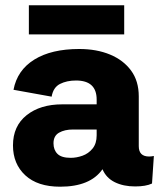

<svg xmlns="http://www.w3.org/2000/svg" viewBox="-20 -695 606 725"><path d="M345 -319Q345 -391 267 -391Q232 -391 206.5 -378Q181 -365 175 -330L31 -356Q45 -430 109.5 -470Q174 -510 279 -510Q345 -510 395.5 -489Q446 -468 475 -428.5Q504 -389 504 -331V-143Q504 -104 543 -104Q551 -104 561 -106L554 -2Q531 9 490 9Q446 9 413.5 -7Q381 -23 367 -56Q321 10 207 10Q122 10 75.5 -33Q29 -76 29 -146Q29 -219 80.5 -260Q132 -301 215 -301H345ZM247 -99Q269 -99 291.5 -107Q314 -115 329.5 -134Q345 -153 345 -184V-206H256Q224 -206 203 -194Q182 -182 182 -154Q182 -129 197 -114Q212 -99 247 -99ZM449 -675V-565H89V-675Z"/></svg>

Font: Prodigy Sans
Style: Bold
Weight: 700
Designer: Wei Huang
Foundry: Wei Huang
Version: Version 1.003; ttfautohint (v1.8.3)